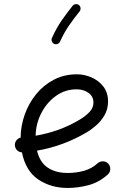

<svg xmlns="http://www.w3.org/2000/svg" viewBox="-20 -888 622 937"><path d="M506.3 -36.6Q463.4 2 412.1 15.6Q360.8 29.3 310.1 29.3Q228.5 29.3 167 -12Q105.5 -53.2 86.9 -144.5Q73.2 -145 63.5 -154.8Q53.7 -164.6 52.7 -178.2Q51.8 -191.9 59.8 -202.6Q67.9 -213.4 80.6 -216.3Q81.1 -273.4 100.6 -328.6Q120.1 -383.8 156.2 -428.2Q192.4 -472.7 242.9 -499Q293.5 -525.4 355.5 -525.4Q391.1 -525.4 426 -510.5Q460.9 -495.6 484.1 -466.1Q507.3 -436.5 507.3 -393.1Q507.3 -354.5 489.5 -324.7Q471.7 -294.9 447.8 -274.7Q423.8 -254.4 405.8 -243.7Q290 -174.8 160.6 -152.8Q174.3 -95.7 213.1 -69.8Q252 -43.9 310.1 -43.9Q353.5 -43.9 391.4 -54.9Q429.2 -65.9 456.5 -91.3Q467.8 -101.1 483.2 -100.6Q498.5 -100.1 508.8 -88.9Q518.6 -77.6 518.1 -62.3Q517.6 -46.9 506.3 -36.6ZM353.5 -452.1Q298.8 -452.1 254.2 -420.7Q209.5 -389.2 182.4 -337.6Q155.3 -286.1 153.8 -225.6Q210.9 -235.4 264.6 -254.6Q318.4 -273.9 365.7 -302.2Q396 -319.8 416 -340.6Q436 -361.3 436 -387.7Q436 -417.5 411.9 -434.8Q387.7 -452.1 353.5 -452.1ZM365.2 -863.3Q372.1 -857.9 373 -848.9Q374 -839.8 368.7 -833Q341.3 -798.8 317.4 -764.4Q293.5 -730 272.9 -685.1Q269.5 -677.2 261 -673.8Q252.4 -670.4 244.1 -673.8Q236.3 -677.7 233.2 -686.3Q230 -694.8 233.4 -702.6Q255.4 -751.5 281.2 -788.6Q307.1 -825.7 334.5 -859.9Q339.8 -866.7 349.1 -867.7Q358.4 -868.7 365.2 -863.3Z"/></svg>

Font: Mikhak-DS2-FD Regular
Style: Regular
Weight: 400
Designer: Amin Abedi
Version: Version 3.4